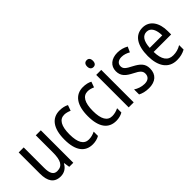

<svg xmlns="http://www.w3.org/2000/svg" viewBox="51 -1487 2245 2245"><g transform="rotate(-45 1173.5 -364.0)"><path d="M434 -537H351V-253C351 -126 321 -63 233 -63C177 -63 151 -106 151 -199V-537H68V-186C68 -62 112 10 219 10C275 10 324 -18 351 -72H356L367 0H434Z M750 10C789 10 830 0 860 -18V-89C828 -73 793 -63 756 -63C677 -63 637 -131 637 -266C637 -403 677 -473 757 -473C784 -473 815 -464 842 -452L867 -521C838 -537 799 -547 753 -547C624 -547 552 -448 552 -265C552 -80 624 10 750 10Z M1137 10C1176 10 1217 0 1247 -18V-89C1215 -73 1180 -63 1143 -63C1064 -63 1024 -131 1024 -266C1024 -403 1064 -473 1144 -473C1171 -473 1202 -464 1229 -452L1254 -521C1225 -537 1186 -547 1140 -547C1011 -547 939 -448 939 -265C939 -80 1011 10 1137 10Z M1393 -738C1363 -738 1344 -719 1344 -681C1344 -644 1363 -624 1393 -624C1422 -624 1440 -644 1440 -681C1440 -719 1423 -738 1393 -738ZM1433 -537H1350V0H1433Z M1849 -145C1849 -228 1800 -266 1723 -307C1648 -345 1622 -365 1622 -408C1622 -450 1654 -477 1707 -477C1745 -477 1782 -464 1815 -445L1845 -511C1804 -534 1759 -547 1708 -547C1609 -547 1542 -492 1542 -405C1542 -321 1593 -283 1671 -243C1744 -207 1768 -182 1768 -141C1768 -92 1737 -62 1677 -62C1627 -62 1576 -81 1543 -104V-21C1576 -3 1621 10 1679 10C1785 10 1849 -45 1849 -145Z M2123 -546C2001 -546 1932 -445 1932 -265C1932 -102 2000 10 2142 10C2196 10 2239 -1 2282 -24V-98C2238 -72 2197 -61 2150 -61C2062 -61 2017 -125 2015 -252H2304V-308C2304 -444 2241 -546 2123 -546ZM2123 -478C2192 -478 2222 -407 2223 -318H2016C2022 -425 2059 -478 2123 -478Z"/></g></svg>

Font: Noto Sans Telugu Condensed
Style: Regular
Weight: 400
Width: 3
Designer: Jelle Bosma - Monotype Design Team
Foundry: Monotype Imaging Inc.
Version: Version 2.005